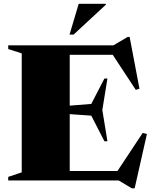

<svg xmlns="http://www.w3.org/2000/svg" viewBox="-20 -955 806 1016"><path d="M23.5 0V-19L95 -43V-672.5L23.5 -695.5V-715H580L655.5 -759.5H666L718 -485.5L698.5 -479.5L576.5 -665H349V-396L463 -405L532.5 -539.5H548.5L521.5 -373L548.5 -207.5H532.5L463 -343L349 -351V-50H601.5L735 -251.5L757.5 -246L692.5 41.5H677.5L608 0ZM348 -772 396.5 -935H540V-930L369.5 -772Z"/></svg>

Font: Newsreader 72pt ExtraBold
Style: Regular
Weight: 800
Designer: Hugues Gentile
Foundry: Production Type
Version: Version 1.003; ttfautohint (v1.8.3)